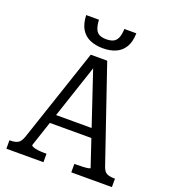

<svg xmlns="http://www.w3.org/2000/svg" viewBox="-164 -1054 1042 1173"><g transform="rotate(20 357.0 -467.0)"><path d="M202 -297H488L498 -239H189ZM333 -676 349 -657 155 -75Q155 -70 167 -65Q179 -60 199 -57.5Q219 -55 242 -55H255V0H14V-55H20Q49 -55 67.5 -64.5Q86 -74 98 -108L302 -716H409L619 -101Q630 -71 648.5 -63Q667 -55 695 -55H700V0H436V-55H450Q473 -55 493 -56Q513 -57 525.5 -59.5Q538 -62 538 -65ZM357 -778Q309 -778 272.5 -794Q236 -810 215.5 -844.5Q195 -879 193 -934H276Q278 -897 287 -875.5Q296 -854 313.5 -845.5Q331 -837 358 -837Q386 -837 403.5 -845.5Q421 -854 430.5 -875.5Q440 -897 441 -934H519Q518 -879 497.5 -844.5Q477 -810 441 -794Q405 -778 357 -778Z"/></g></svg>

Font: Roboto Serif
Style: Regular
Weight: 400
Designer: Greg Gazdowicz
Foundry: Commercial Type
Version: Version 1.008